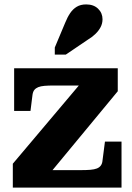

<svg xmlns="http://www.w3.org/2000/svg" viewBox="-20 -849 598 869"><path d="M202 -60 189 -79H346Q371 -79 389 -80.5Q407 -82 418.5 -86.5Q430 -91 436.5 -100Q443 -109 444 -123L455 -208H530V0H38V-108L352 -480L402 -462H225Q199 -462 181.5 -460.5Q164 -459 153 -454.5Q142 -450 135.5 -442Q129 -434 127 -419L118 -347H44V-540H513V-436ZM275 -746Q285 -771 297.5 -789.5Q310 -808 327.5 -818.5Q345 -829 370 -829Q404 -829 424 -809.5Q444 -790 444 -762Q444 -743 435.5 -726.5Q427 -710 412 -695.5Q397 -681 377 -669L278 -602H228V-634Z"/></svg>

Font: Roboto Serif 20pt
Style: Bold
Weight: 700
Version: Version 1.008